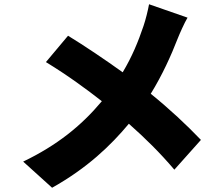

<svg xmlns="http://www.w3.org/2000/svg" viewBox="-20 -822 1040 903"><path d="M300 -654 196 -530C301 -466 390 -400 459 -346C361 -229 247 -138 89 -62L225 61C391 -32 501 -138 586 -240C663 -172 732 -104 800 -24L925 -164C859 -233 777 -310 689 -381C744 -470 786 -564 815 -639C825 -664 847 -714 862 -739L681 -802C676 -774 665 -729 655 -700C630 -626 601 -555 557 -482C475 -541 377 -607 300 -654Z"/></svg>

Font: Noto Sans CJK TC Black
Style: Regular
Weight: 900
Designer: Ryoko NISHIZUKA 西塚涼子 (kana, bopomofo & ideographs); Paul D. Hunt (Latin, Greek & Cyrillic); Sandoll Communications 산돌커뮤니
Foundry: Adobe
Version: Version 2.004;hotconv 1.0.118;makeotfexe 2.5.65603